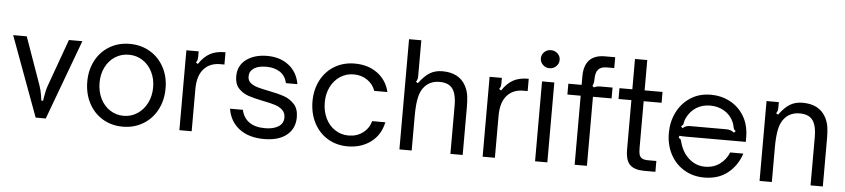

<svg xmlns="http://www.w3.org/2000/svg" viewBox="-45 -1043 5830 1324"><g transform="rotate(5 2870.0 -381.5)"><path d="M224 0 20 -553H114L230 -226Q242 -191 247 -159.5Q252 -128 253 -120H265L268 -141Q276 -192 288 -226L406 -553H499L294 0Z M557 -279Q557 -360 591.5 -425Q626 -490 687.5 -526.5Q749 -563 827 -563Q905 -563 967 -526.5Q1029 -490 1064 -425Q1099 -360 1099 -279Q1099 -196 1064.5 -130.5Q1030 -65 968 -27.5Q906 10 827 10Q749 10 687.5 -27Q626 -64 591.5 -130Q557 -196 557 -279ZM1013 -279Q1013 -337 989 -385Q965 -433 922.5 -460.5Q880 -488 827 -488Q775 -488 732.5 -461Q690 -434 666 -386Q642 -338 642 -279Q642 -218 666 -169Q690 -120 732.5 -92.5Q775 -65 827 -65Q879 -65 921.5 -93Q964 -121 988.5 -169.5Q1013 -218 1013 -279Z M1219 0V-553H1304V-517Q1304 -503 1301.5 -493.5Q1299 -484 1292 -475L1306 -466Q1340 -517 1381.5 -540Q1423 -563 1485 -563H1489V-478H1460Q1393 -478 1353 -438Q1304 -391 1304 -291V0Z M1554 -178H1643Q1654 -125 1694.5 -95Q1735 -65 1806 -65Q1864 -65 1898.5 -87Q1933 -109 1933 -150Q1933 -182 1912.5 -201.5Q1892 -221 1860.5 -231Q1829 -241 1777 -251Q1712 -264 1672.5 -277.5Q1633 -291 1605 -321Q1577 -351 1577 -404Q1577 -479 1633.5 -521Q1690 -563 1778 -563Q1868 -563 1928 -516Q1988 -469 2002 -387H1923Q1911 -438 1873 -463Q1835 -488 1778 -488Q1723 -488 1692.5 -467.5Q1662 -447 1662 -411Q1662 -383 1681 -367Q1700 -351 1728 -342.5Q1756 -334 1807 -324Q1874 -311 1916 -296.5Q1958 -282 1988 -249.5Q2018 -217 2018 -159Q2018 -81 1962 -35.5Q1906 10 1805 10Q1700 10 1634 -40Q1568 -90 1554 -178Z M2116 -279Q2116 -360 2150 -425Q2184 -490 2245 -526.5Q2306 -563 2384 -563Q2477 -563 2541.5 -515.5Q2606 -468 2625 -387H2534Q2518 -433 2477.5 -460.5Q2437 -488 2384 -488Q2332 -488 2290.5 -461Q2249 -434 2225 -386.5Q2201 -339 2201 -279Q2201 -217 2224.5 -168.5Q2248 -120 2290 -92.5Q2332 -65 2384 -65Q2441 -65 2482.5 -96Q2524 -127 2538 -178H2629Q2611 -90 2544.5 -40Q2478 10 2384 10Q2306 10 2245 -27Q2184 -64 2150 -130Q2116 -196 2116 -279Z M2742 0V-763H2827V-517Q2827 -503 2824.5 -493.5Q2822 -484 2815 -475L2829 -466Q2867 -518 2904 -540.5Q2941 -563 2991 -563Q3108 -563 3154 -476Q3171 -443 3175.5 -408.5Q3180 -374 3180 -333V0H3095V-333Q3095 -421 3063 -457Q3035 -488 2978 -488Q2915 -488 2877 -447Q2850 -419 2838.5 -370Q2827 -321 2827 -236V0Z M3318 0V-553H3403V-517Q3403 -503 3400.5 -493.5Q3398 -484 3391 -475L3405 -466Q3439 -517 3480.5 -540Q3522 -563 3584 -563H3588V-478H3559Q3492 -478 3452 -438Q3403 -391 3403 -291V0Z M3766 0H3681V-553H3766ZM3659 -711Q3659 -737 3678 -755Q3697 -773 3724 -773Q3751 -773 3770 -755Q3789 -737 3789 -711Q3789 -685 3770 -666.5Q3751 -648 3724 -648Q3697 -648 3678 -666.5Q3659 -685 3659 -711Z M3955 0V-478H3863V-553H3955V-613Q3955 -687 3991 -725Q4027 -763 4098 -763H4169V-688H4117Q4077 -688 4058.5 -667Q4040 -646 4040 -602Q4040 -589 4038.5 -578.5Q4037 -568 4030 -553L4040 -543Q4055 -550 4064.5 -551.5Q4074 -553 4086 -553H4169V-478H4040V0Z M4437 0Q4370 0 4338 -30Q4306 -60 4306 -139V-478H4217V-553H4306V-763H4391V-553H4515V-478H4391V-156Q4391 -127 4395 -110.5Q4399 -94 4413 -84.5Q4427 -75 4457 -75H4514V0Z M4583 -275Q4583 -352 4615 -417.5Q4647 -483 4707.5 -523Q4768 -563 4850 -563Q4921 -563 4982 -531Q5043 -499 5080 -437.5Q5117 -376 5117 -290V-260H4722Q4715 -260 4694.5 -260Q4674 -260 4657 -262L4654 -246Q4663 -244 4666.5 -239.5Q4670 -235 4672.5 -224.5Q4675 -214 4678 -205Q4699 -141 4745.5 -103Q4792 -65 4851 -65Q4911 -65 4954 -97Q4997 -129 5016 -178H5107Q5080 -94 5015 -42Q4950 10 4852 10Q4774 10 4712.5 -27Q4651 -64 4617 -129Q4583 -194 4583 -275ZM4674 -316Q4685 -326 4696.5 -330.5Q4708 -335 4725 -335H4973Q4992 -335 5005 -330.5Q5018 -326 5030 -316L5041 -328Q5031 -335 5028.5 -340.5Q5026 -346 5024 -355Q5021 -373 5014 -389Q4993 -436 4949.5 -462Q4906 -488 4852 -488Q4797 -488 4755.5 -462Q4714 -436 4691 -389Q4682 -370 4680 -355Q4679 -346 4676 -341Q4673 -336 4663 -328Z M5235 0V-553H5320V-517Q5320 -503 5317.5 -493.5Q5315 -484 5308 -475L5322 -466Q5360 -518 5397 -540.5Q5434 -563 5484 -563Q5601 -563 5647 -476Q5664 -443 5668.5 -408.5Q5673 -374 5673 -333V0H5588V-333Q5588 -421 5556 -457Q5528 -488 5471 -488Q5408 -488 5370 -447Q5343 -419 5331.5 -370Q5320 -321 5320 -236V0Z"/></g></svg>

Font: Open Sauce Sans
Style: Regular
Weight: 400
Designer: Alfredo Marco Pradil
Foundry: Creative Sauce Fz LLC
Version: Version 1.477